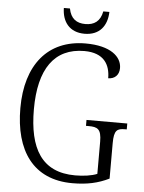

<svg xmlns="http://www.w3.org/2000/svg" viewBox="-60 -946 751 1004"><g transform="rotate(5 315.5 -444.5)"><path d="M353 -774C433 -774 471 -827 473 -899H441C431 -846 399 -825 353 -825C307 -825 276 -846 266 -899H234C235 -827 274 -774 353 -774ZM358 10C435 10 493 -3 550 -31V-217C550 -286 567 -295 608 -295H617V-326H403V-295H417C463 -295 484 -286 484 -219V-50C456 -38 412 -32 369 -32C193 -32 124 -152 124 -358C124 -569 203 -684 361 -684C464 -684 497 -624 497 -553C530 -553 554 -574 554 -611C554 -671 495 -724 364 -724C165 -724 53 -584 53 -358C53 -134 152 10 358 10Z"/></g></svg>

Font: Noto Serif Devanagari SemiCondensed Light
Style: Regular
Weight: 300
Width: 4
Designer: Universal Thirst, Indian Type Foundry and the Monotype Design Team
Foundry: Monotype Imaging Inc.
Version: Version 2.004